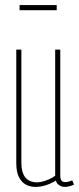

<svg xmlns="http://www.w3.org/2000/svg" viewBox="-20 -725 311 755"><path d="M119 10Q99 10 82 1Q65 -8 54.5 -28.5Q44 -49 44 -84V-530H64V-84Q64 -47 79.5 -27.5Q95 -8 126 -8Q136 -8 149 -11.5Q162 -15 175 -21Q188 -27 197 -34V-530H217V-34Q217 -26 219 -20Q221 -14 225.5 -11.5Q230 -9 236 -9Q250 -9 264 -16L271 1Q264 4 258 6Q252 8 246.5 9Q241 10 236 10Q223 10 212.5 3Q202 -4 200 -15Q189 -8 175 -2Q161 4 147 7Q133 10 119 10ZM57 -685V-705H203V-685Z"/></svg>

Font: Georama ExtraCondensed Thin
Style: Regular
Weight: 100
Width: 2
Designer: Jean-Baptiste Levee
Foundry: Production Type
Version: Version 1.001